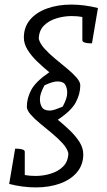

<svg xmlns="http://www.w3.org/2000/svg" viewBox="-20 -732 467 837"><path d="M136 85Q80 85 20 70L46 -84Q50 -84 60 -83.5Q70 -83 79 -80Q88 -77 88 -70V31Q99 33 110.5 34Q122 35 135 35Q169 35 201.5 25Q234 15 255.5 -6.5Q277 -28 278 -64Q273 -85 253 -107Q233 -129 206.5 -151Q180 -173 155 -193.5Q130 -214 113.5 -233Q97 -252 97 -267Q97 -304 116.5 -340.5Q136 -377 195 -417Q168 -439 142.5 -463.5Q117 -488 100.5 -514.5Q84 -541 84 -568Q84 -614 111 -646Q138 -678 185 -695Q232 -712 291 -712Q347 -712 407 -697L381 -543Q377 -543 367 -543.5Q357 -544 348 -547Q339 -550 339 -557V-658Q329 -660 317 -661Q305 -662 292 -662Q259 -662 226 -652Q193 -642 171.5 -620.5Q150 -599 149 -563Q154 -542 174 -520Q194 -498 220.5 -476Q247 -454 272 -433.5Q297 -413 313.5 -394Q330 -375 330 -360Q330 -323 310.5 -286Q291 -249 232 -210Q259 -188 284.5 -163.5Q310 -139 326.5 -113Q343 -87 343 -59Q343 -14 316 18.5Q289 51 242 68Q195 85 136 85ZM197 -250Q207 -250 220 -254.5Q233 -259 243 -263Q253 -267 253 -267Q253 -267 258 -276.5Q263 -286 268 -300Q273 -314 273 -328Q273 -348 264.5 -362.5Q256 -377 230 -377Q220 -377 207 -373Q194 -369 184 -364.5Q174 -360 174 -360Q174 -360 169 -350.5Q164 -341 159 -327Q154 -313 154 -299Q154 -279 163 -264.5Q172 -250 197 -250Z"/></svg>

Font: Mate
Style: Regular
Weight: 400
Designer: Eduardo Rodriguez Tunni
Foundry: Eduardo Rodriguez Tunni
Version: Version 1.003; ttfautohint (v1.8.4.7-5d5b);gftools[0.9.24]